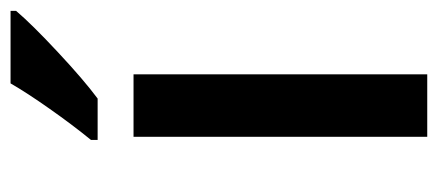

<svg xmlns="http://www.w3.org/2000/svg" viewBox="-246 -560 806 353"><g transform="rotate(-90 156.5 -383.0)"><path d="M196.8 0H82V-540H196.8ZM76.2 -606V-618.2Q104 -652.3 133.5 -694.3Q163.1 -736.3 180.2 -766.1H313.5V-755.9Q288.1 -726.1 237.5 -679Q187 -631.8 152.3 -606Z"/></g></svg>

Font: f0_46533          
Style: Regular
Weight: 600
Foundry: Ascender Corporation
Version: Version 1.10